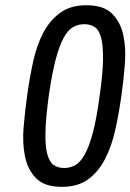

<svg xmlns="http://www.w3.org/2000/svg" viewBox="-20 -717 507 747"><path d="M85.6 -345.4Q77.3 -285.6 71.9 -222.6Q66.6 -159.6 77.3 -107.9Q88 -56.1 120.9 -23.1Q153.7 10 221.1 10Q282.9 10 323.1 -19.5Q363.3 -49 388.8 -98.5Q414.3 -148 428.6 -212.3Q443 -276.6 452.4 -345.4Q460.7 -404 465.7 -466.3Q470.7 -528.6 459.9 -579.7Q449 -630.9 416.3 -663.7Q383.6 -696.6 315.9 -696.6Q254.4 -696.6 214.4 -667.4Q174.3 -638.3 148.6 -589.9Q123 -541.4 109.1 -477.9Q95.3 -414.3 85.6 -345.4ZM169.4 -342.1Q182 -429.6 196.3 -484.2Q210.6 -538.9 227.6 -569.8Q244.6 -600.7 264.5 -611.8Q284.4 -622.9 308 -622.9Q331.6 -622.9 348.5 -611.8Q365.4 -600.7 373.5 -569.8Q381.6 -538.9 380.8 -484.2Q380 -429.6 367.4 -342.1Q355.9 -256.7 341.7 -202.5Q327.6 -148.3 310.4 -117.2Q293.3 -86.1 273.4 -74.8Q253.4 -63.4 229.6 -63.4Q205.7 -63.4 189.1 -74.9Q172.4 -86.4 164 -117.4Q155.6 -148.3 156.9 -202.5Q158.1 -256.7 169.4 -342.1Z"/></svg>

Font: Secuela ExtLt
Style: Italic
Weight: 200
Italic angle: -8°
Designer: Fernando Haro
Foundry: deFharo
Version: Version 1.704